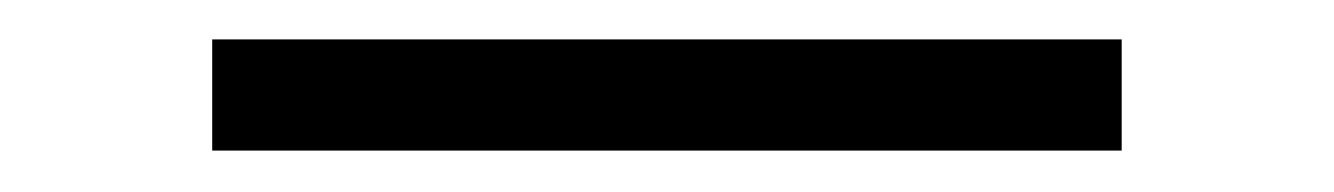

<svg xmlns="http://www.w3.org/2000/svg" viewBox="-20 -370 660 95"><path d="M85 -350.5H535V-295.5H85Z"/></svg>

Font: Monaspace Radon Var
Style: Regular
Weight: 400
Designer: Riley Cran and the Lettermatic Team
Version: Version 1.000 (Monaspace Radon Var)